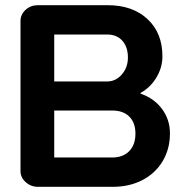

<svg xmlns="http://www.w3.org/2000/svg" viewBox="-20 -720 713 740"><path d="M59 -61V-639Q59 -664 78.5 -682Q98 -700 126 -700H395Q491 -700 548.5 -646.5Q606 -593 606 -503Q606 -460 583 -421.5Q560 -383 522 -362V-359Q574 -341 604.5 -300Q635 -259 635 -206Q635 -146 607 -99Q579 -52 529 -26Q479 0 415 0H126Q99 0 79 -18Q59 -36 59 -61ZM393 -406Q426 -406 449.5 -433Q473 -460 473 -498Q473 -539 451.5 -563Q430 -587 393 -587H189V-406ZM413 -113Q454 -113 478 -137.5Q502 -162 502 -205Q502 -247 478.5 -270.5Q455 -294 413 -294H189V-113Z"/></svg>

Font: K2D
Style: Bold
Weight: 700
Designer: Katatrad Aksorn Co.,Ltd.
Foundry: Cadson Demak Co.,Ltd.
Version: Version 1.000; ttfautohint (v1.6)